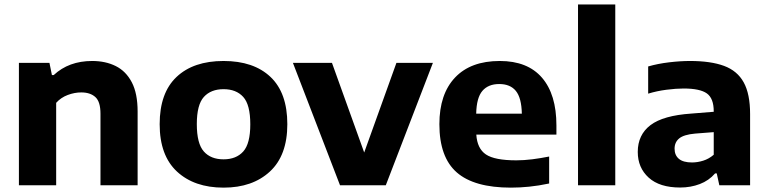

<svg xmlns="http://www.w3.org/2000/svg" viewBox="-20 -828 3432 858"><path d="M64.5 0V-547H201L212 -492.5H220Q287.5 -555.5 392 -555.5Q451.5 -555.5 497.2 -532.8Q543 -510 569 -460.2Q595 -410.5 595 -329.5V0H429V-320Q429 -373.5 406.2 -394.2Q383.5 -415 343 -415Q313 -415 282.5 -403.5Q252 -392 231 -368.5V0Z M979 10.5Q848.5 10.5 771 -61.2Q693.5 -133 693.5 -273Q693.5 -413 769 -484.2Q844.5 -555.5 979 -555.5Q1113.5 -555.5 1188.8 -484.2Q1264 -413 1264 -273Q1264 -133.5 1186.2 -61.5Q1108.5 10.5 979 10.5ZM979 -116Q1035.5 -116 1067 -151Q1098.5 -186 1098.5 -272.5Q1098.5 -360 1067 -394.8Q1035.5 -429.5 979 -429.5Q922.5 -429.5 891 -394.8Q859.5 -360 859.5 -273.5Q859.5 -186.5 890.8 -151.2Q922 -116 979 -116Z M1499.5 0 1289 -547H1463.5L1607.5 -146.5L1751.5 -547H1914.5L1704 0Z M2263 10.5Q2099 10.5 2021.2 -57.5Q1943.5 -125.5 1943.5 -273Q1943.5 -407.5 2013.5 -481.5Q2083.5 -555.5 2213.5 -555.5Q2337.5 -555.5 2402 -480.8Q2466.5 -406 2466.5 -267.5V-226.5H2108.5Q2112.5 -164 2151.5 -137.8Q2190.5 -111.5 2287.5 -111.5Q2321 -111.5 2358.8 -116.2Q2396.5 -121 2434 -128.5V-8Q2387 2 2345 6.2Q2303 10.5 2263 10.5ZM2211 -452.5Q2162 -452.5 2135.8 -422Q2109.5 -391.5 2108 -320H2312Q2310.5 -391 2285.2 -421.8Q2260 -452.5 2211 -452.5Z M2563 0V-808H2729.5V0Z M3019.5 10Q2927.5 10 2878.8 -34.2Q2830 -78.5 2830 -149Q2830 -225.5 2886.8 -268.8Q2943.5 -312 3070 -320.5L3169.5 -328.5V-330.5Q3169.5 -388.5 3138.8 -410.5Q3108 -432.5 3035 -432.5Q3001.5 -432.5 2958.5 -427Q2915.5 -421.5 2876.5 -409.5V-531Q2919.5 -543.5 2970 -549.5Q3020.5 -555.5 3063.5 -555.5Q3156.5 -555.5 3215.8 -533.5Q3275 -511.5 3303.5 -459.8Q3332 -408 3332 -318.5V0H3194.5L3183 -53H3175.5Q3148 -21 3107.2 -5.5Q3066.5 10 3019.5 10ZM2994.5 -163.5Q2994.5 -134.5 3013.8 -118.2Q3033 -102 3072.5 -102Q3097 -102 3122.5 -110Q3148 -118 3169.5 -136.5V-237.5L3086 -231Q3036 -226.5 3015.2 -209.5Q2994.5 -192.5 2994.5 -163.5Z"/></svg>

Font: Encode Sans SemiExpanded SemiExpanded
Style: Bold
Weight: 700
Width: 6
Designer: Multiple Designers
Foundry: Impallari Type
Version: Version 3.000; ttfautohint (v1.8.3) -l 8 -r 50 -G 200 -x 14 